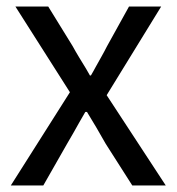

<svg xmlns="http://www.w3.org/2000/svg" viewBox="-20 -564 538 585"><path d="M27 -544 193 -283 13 1H112L185 -127C191 -137 197 -148 203 -158C215 -180 228 -202 240 -223H245C264 -192 283 -160 302 -126L383 1H485L305 -274L471 -544H373L306 -423C295 -401 283 -381 271 -359C267 -351 262 -343 257 -334H254C250 -341 246 -348 242 -355C228 -378 214 -400 201 -424L127 -544Z"/></svg>

Font: Bithumb Trading Sans
Style: Regular
Weight: 400
Designer: HamHyungwon
Foundry: Bithumb
Version: Version 1.300;FEAKit 1.0